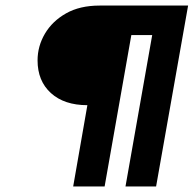

<svg xmlns="http://www.w3.org/2000/svg" viewBox="-20 -670 696 690"><path d="M294 -292Q211 -292 163 -335.5Q115 -379 115 -453Q115 -504 141.5 -549Q168 -594 217.5 -622Q267 -650 338 -650H656L541 0H431L527 -544H452L356 0H243Z"/></svg>

Font: Overused Grotesk SemiBold
Style: Italic
Weight: 600
Italic angle: -10°
Version: Version 0.003